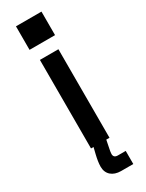

<svg xmlns="http://www.w3.org/2000/svg" viewBox="-225 -725 705 926"><g transform="rotate(-30 128.0 -262.0)"><path d="M76 0H90L81 37C76 58 72 80 72 100C72 142 102 167 147 167H215V94H171C156 94 148 87 148 73C148 64 150 56 152 45L161 0H179V-493H76ZM57 -560H199V-691H57Z"/></g></svg>

Font: Meta Space Medium
Style: Regular
Weight: 500
Designer: Meta Pool / Florian Karsten
Foundry: Meta Pool / Florian Karsten
Version: Version 2.000;Glyphs 3.1.1 (3137)